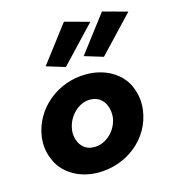

<svg xmlns="http://www.w3.org/2000/svg" viewBox="-112 -839 841 941"><g transform="rotate(-15 308.5 -369.0)"><path d="M251 -531 424 -714 299 -748 156 -560ZM444 -531 617 -714 492 -748 349 -560ZM48 -231C47 -220 46 -210 46 -200C46 -166 54 -133 70 -101C102 -37 177 10 272 10C419 10 543 -91 561 -230C563 -242 563 -253 563 -264C563 -296 555 -329 540 -360C508 -424 433 -471 337 -471C192 -471 68 -370 48 -231ZM201 -230C211 -294 266 -346 322 -346C324 -346 325 -346 326 -346C390 -344 410 -287 410 -250C410 -244 410 -237 409 -231C399 -166 343 -116 287 -116C285 -116 284 -116 283 -116C220 -116 199 -174 199 -209C199 -216 200 -223 201 -230Z"/></g></svg>

Font: Jost
Style: Bold Italic
Weight: 700
Italic angle: -5°
Version: Version 3.710